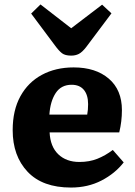

<svg xmlns="http://www.w3.org/2000/svg" viewBox="-20 -829 606 863"><path d="M299 14Q171 14 104 -57Q37 -128 37 -244Q37 -333 71.5 -396Q106 -459 168 -492.5Q230 -526 311 -526Q410 -526 469 -475.5Q528 -425 528 -334Q528 -283 516 -234H203Q206 -170 242 -135.5Q278 -101 337 -101Q382 -101 418 -115.5Q454 -130 487 -155L536 -99Q497 -49 436 -17.5Q375 14 299 14ZM202 -314H372Q376 -335 376 -361Q376 -402 357 -425Q338 -448 302 -448Q255 -448 230.5 -411Q206 -374 202 -314ZM300 -579Q273 -579 259 -589.5Q245 -600 226 -626L120 -768L162 -809L300 -702L439 -808L481 -769L367 -617Q349 -594 334 -586.5Q319 -579 300 -579Z"/></svg>

Font: Literata
Style: Bold
Weight: 700
Designer: Latin by Veronika Burian and Jose Scaglione. Greek by Irene Vlachou. Cyrillic by Vera Evstafieva.
Foundry: TypeTogether
Version: Version 3.103; ttfautohint (v1.8.4.7-5d5b);gftools[0.9.29]